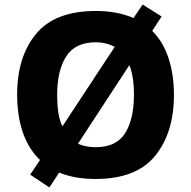

<svg xmlns="http://www.w3.org/2000/svg" viewBox="-20 -773 836 840"><path d="M230 -358Q230 -464 269.5 -526Q309 -588 399 -588Q444 -588 482 -568L253 -220Q240 -247 235 -282Q230 -317 230 -358ZM566 -358Q566 -252 527.5 -190.5Q489 -129 398 -129Q356 -129 321 -144L546 -488Q566 -439 566 -358ZM741 -358Q741 -446 717.5 -518Q694 -590 646 -638L687 -701L604 -753L564 -694Q494 -725 399 -725Q221 -725 138 -625Q55 -525 55 -359Q55 -268 79.5 -195Q104 -122 155 -73L112 -9L196 47L239 -18Q307 10 398 10Q576 10 658.5 -91Q741 -192 741 -358Z"/></svg>

Font: Noto Sans UI Extra
Style: Regular
Weight: 800
Designer: Monotype Design Team
Foundry: Monotype Imaging Inc.
Version: Version 1.901